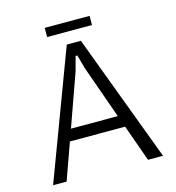

<svg xmlns="http://www.w3.org/2000/svg" viewBox="-120 -936 953 1038"><g transform="rotate(-15 356.5 -416.5)"><path d="M664.1 0H580.1L506.8 -205.1H197.8L124.5 0H48.8L316.9 -715.3H396ZM221.2 -270.5H483.4L379.4 -563.5L356.9 -643.6H347.2L325.7 -563.5ZM225.1 -833.5H476.1V-782.2H225.1Z"/></g></svg>

Font: Proza Libre
Style: Light
Weight: 300
Designer: Jasper de Waard
Foundry: Jasper de Waard
Version: Version 1.000; ttfautohint (v1.4.1.8-43bc)